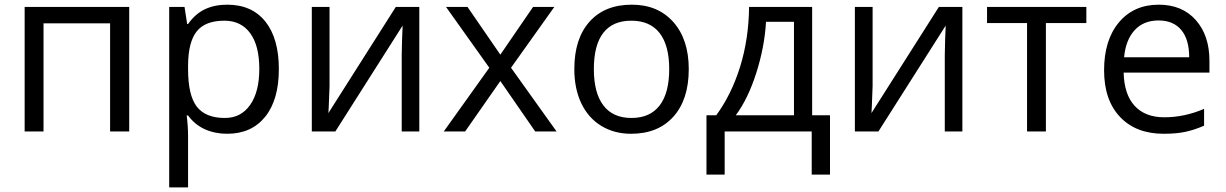

<svg xmlns="http://www.w3.org/2000/svg" viewBox="-20 -565 5269 825"><path d="M167 0H85.9V-535.2H535.2V0H453.1V-464.8H167Z M956.1 9.8Q903.8 9.8 860.6 -9.5Q817.4 -28.8 788.1 -68.8H782.2Q788.1 -22 788.1 20V240.2H707V-535.2H772.9L784.2 -461.9H788.1Q819.3 -505.9 860.8 -525.4Q902.3 -544.9 956.1 -544.9Q1062.5 -544.9 1120.4 -472.2Q1178.2 -399.4 1178.2 -268.1Q1178.2 -136.2 1119.4 -63.2Q1060.5 9.8 956.1 9.8ZM944.3 -476.1Q862.3 -476.1 825.7 -430.7Q789.1 -385.3 788.1 -286.1V-268.1Q788.1 -155.3 825.7 -106.7Q863.3 -58.1 946.3 -58.1Q1015.6 -58.1 1054.9 -114.3Q1094.2 -170.4 1094.2 -269Q1094.2 -369.1 1054.9 -422.6Q1015.6 -476.1 944.3 -476.1Z M1396 -535.2V-195.8L1392.6 -106.9L1391.1 -79.1L1680.7 -535.2H1781.7V0H1706.1V-327.1L1707.5 -391.6L1710 -455.1L1420.9 0H1319.8V-535.2Z M2082.5 -273.9 1896.5 -535.2H1988.8L2129.9 -330.1L2270.5 -535.2H2361.8L2175.8 -273.9L2371.6 0H2279.8L2129.9 -216.8L1978.5 0H1886.7Z M2939.5 -268.1Q2939.5 -137.2 2873.5 -63.7Q2807.6 9.8 2691.4 9.8Q2619.6 9.8 2564 -23.9Q2508.3 -57.6 2478 -120.6Q2447.8 -183.6 2447.8 -268.1Q2447.8 -398.9 2513.2 -471.9Q2578.6 -544.9 2694.8 -544.9Q2807.1 -544.9 2873.3 -470.2Q2939.5 -395.5 2939.5 -268.1ZM2531.7 -268.1Q2531.7 -165.5 2572.8 -111.8Q2613.8 -58.1 2693.4 -58.1Q2772.9 -58.1 2814.2 -111.6Q2855.5 -165 2855.5 -268.1Q2855.5 -370.1 2814.2 -423.1Q2772.9 -476.1 2692.4 -476.1Q2612.8 -476.1 2572.3 -423.8Q2531.7 -371.6 2531.7 -268.1Z M3546.4 185.1H3467.8V0H3093.8V185.1H3015.6V-69.8H3057.6Q3123 -158.7 3160.2 -278.3Q3197.3 -397.9 3198.7 -535.2H3469.7V-69.8H3546.4ZM3391.6 -69.8V-471.2H3271.5Q3265.1 -362.8 3229.7 -251.7Q3194.3 -140.6 3141.6 -69.8Z M3729.5 -535.2V-195.8L3726.1 -106.9L3724.6 -79.1L4014.2 -535.2H4115.2V0H4039.6V-327.1L4041 -391.6L4043.5 -455.1L3754.4 0H3653.3V-535.2Z M4647.9 -465.8H4474.1V0H4393.1V-465.8H4221.2V-535.2H4647.9Z M4980 9.8Q4861.3 9.8 4792.7 -62.5Q4724.1 -134.8 4724.1 -263.2Q4724.1 -392.6 4787.8 -468.8Q4851.6 -544.9 4959 -544.9Q5059.6 -544.9 5118.2 -478.8Q5176.8 -412.6 5176.8 -304.2V-252.9H4808.1Q4810.5 -158.7 4855.7 -109.9Q4900.9 -61 4982.9 -61Q5069.3 -61 5153.8 -97.2V-24.9Q5110.8 -6.3 5072.5 1.7Q5034.2 9.8 4980 9.8ZM4958 -477.1Q4893.6 -477.1 4855.2 -435.1Q4816.9 -393.1 4810.1 -318.8H5089.8Q5089.8 -395.5 5055.7 -436.3Q5021.5 -477.1 4958 -477.1Z"/></svg>

Font: Zoram GWebM
Style: Regular
Weight: 400
Foundry: Ascender Corporation
Version: Version 1.000